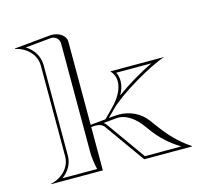

<svg xmlns="http://www.w3.org/2000/svg" viewBox="-92 -718 870 820"><g transform="rotate(-15 342.5 -307.5)"><path d="M125 -100C125 -51 87 -13 37 -2V0H265V-191.5L273.5 -192.3C276.7 -192.6 279.9 -192.8 283 -192.8C299.9 -192.8 315 -187.9 323.3 -175.1L448 0H659V-2C604 -39 569 -78 529 -133L515 -152C486.1 -191.7 440.1 -212.7 391.6 -212.7C386.4 -212.7 381.2 -212.5 376 -212L347.7 -209.3L380.1 -242C431.1 -293.4 578 -380 644 -400H405C419 -385.4 425 -368.4 425 -350.6C425 -316.6 403 -279.3 372.6 -248.6L332.1 -207.8L265 -201.4V-570C265 -594 237.7 -615.5 203.6 -615.5C200.8 -615.5 197.9 -615.3 195 -615L37 -600V-598C87 -587 125 -549 125 -500ZM243 -12H89.5C118.6 -32.7 137 -63.3 137 -100V-500C137 -539.9 114.3 -572.9 83 -592.3L196.2 -603.1C197.4 -603.2 198.5 -603.2 199.7 -603.2C217.7 -603.2 233 -588.4 233 -570V-90C233 -62.3 236.7 -39 243 -12ZM419.4 -290.1C431.2 -311.4 437 -329.7 437 -350.6C437 -363.5 434 -376.2 428.2 -388H583.2C530.8 -362.8 467 -324.8 419.4 -290.1ZM320.7 -194.6 377.1 -200.1C379.9 -200.3 382.7 -200.5 385.5 -200.5C426.2 -200.5 461.2 -171.5 489.3 -133L503.2 -114C534.6 -70.9 569.4 -40.5 614.7 -12H454.2L333.2 -181.9C330.2 -186.5 325.4 -191.3 320.7 -194.6Z"/></g></svg>

Font: Sortefax
Style: Medium
Weight: 500
Designer: gluk
Foundry: gluk
Version: Version 0.261